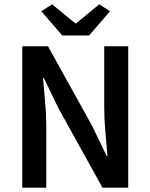

<svg xmlns="http://www.w3.org/2000/svg" viewBox="-20 -868 696 888"><path d="M83 0V-654H202L406 -286L473 -147H477Q473 -198 467.5 -256.5Q462 -315 462 -370V-654H573V0H454L250 -368L183 -507H179Q183 -455 188.5 -398Q194 -341 194 -286V0ZM268 -704 171 -816 221 -848 328 -760H332L439 -848L489 -816L392 -704Z"/></svg>

Font: Processing Sans Pro Semibold
Style: Regular
Weight: 600
Designer: Paul D. Hunt
Foundry: Adobe Systems Incorporated
Version: Version 2.020;PS 2.000;hotconv 1.0.86;makeotf.lib2.5.63406